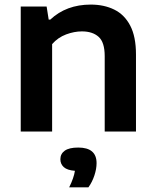

<svg xmlns="http://www.w3.org/2000/svg" viewBox="-20 -574 679 838"><path d="M70.5 0V-545.5H183.5L192.5 -488.5H199.5Q269.5 -554 376 -554Q434 -554 478.5 -532.2Q523 -510.5 548.2 -462.5Q573.5 -414.5 573.5 -336V0H437V-329Q437 -389.5 410.5 -413.2Q384 -437 337.5 -437Q304 -437 268.5 -423.8Q233 -410.5 207.5 -381.5V0ZM282 243.5Q302.5 202 307 171.5Q273.5 169 258.5 155.5Q243.5 142 243.5 121Q243.5 97.5 262.5 83.8Q281.5 70 321.5 70Q401.5 70 401.5 138Q401.5 163 392 191.8Q382.5 220.5 366 243.5Z"/></svg>

Font: Encode Sans SemiExpanded SemiExpanded SemiBold
Style: Regular
Weight: 600
Width: 6
Designer: Multiple Designers
Foundry: Impallari Type
Version: Version 3.000; ttfautohint (v1.8.3) -l 8 -r 50 -G 200 -x 14 